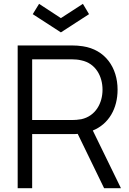

<svg xmlns="http://www.w3.org/2000/svg" viewBox="-20 -989 676 1009"><path d="M447.9 -914.6 415.6 -968.8 300 -893.8 185.4 -968.8 152.1 -914.6 300 -818.8ZM615.6 0 467.7 -303.1C552.1 -337.5 597.9 -418.8 597.9 -517.7C597.9 -634.4 532.3 -728.1 415.6 -745.8C395.8 -749 377.1 -750 362.5 -750H72.9V0H149V-284.4H362.5C369.8 -284.4 379.2 -284.4 388.5 -285.4L527.1 0ZM360.4 -358.3H149V-677.1H360.4C372.9 -677.1 390.6 -676 407.3 -671.9C483.3 -656.2 518.8 -587.5 518.8 -517.7C518.8 -447.9 483.3 -379.2 407.3 -362.5C390.6 -359.4 372.9 -358.3 360.4 -358.3Z"/></svg>

Font: Manrope3
Style: Regular
Weight: 400
Width: 4
Designer: Mikhail Sharanda
Foundry: Mikhail Sharanda
Version: Version 3.000;PS 003.000;hotconv 1.0.88;makeotf.lib2.5.64775